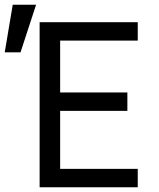

<svg xmlns="http://www.w3.org/2000/svg" viewBox="-55 -794 675 814"><path d="M113 0H529V-78H200V-324H485V-402H200V-622H529V-700H113ZM98 -774H-1L-35 -572H32Z"/></svg>

Font: CommitMonoNiceRocks
Style: Regular
Weight: 400
Monospace: yes
Designer: Eigil Nikolajsen
Foundry: Eigil Nikolajsen
Version: Version 1.143